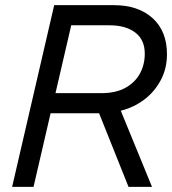

<svg xmlns="http://www.w3.org/2000/svg" viewBox="-20 -724 667 744"><path d="M27 0 190 -704H421Q516 -704 571.5 -653.5Q627 -603 627 -514Q627 -458 602.5 -412.5Q578 -367 537.5 -337Q497 -307 448 -295L569 0H478L364 -285H176L110 0ZM404 -626H256L195 -363H372Q429 -363 466.5 -384Q504 -405 522.5 -439.5Q541 -474 541 -516Q541 -570 504 -598Q467 -626 404 -626Z"/></svg>

Font: Prodigy Sans
Style: Italic
Weight: 400
Italic angle: -13°
Designer: Wei Huang
Foundry: Wei Huang
Version: Version 1.003; ttfautohint (v1.8.3)